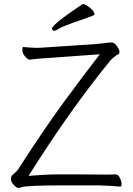

<svg xmlns="http://www.w3.org/2000/svg" viewBox="-20 -900 640 927"><path d="M378 -880Q380 -880 385 -880Q390 -880 403 -871Q436 -848 436 -831Q436 -827 432 -826Q423 -821 335 -791Q286 -774 266.5 -762.5Q247 -751 242.5 -751Q238 -751 234.5 -754.5Q231 -758 231 -762Q231 -781 378 -880ZM513 -608Q319 -371 118 -51Q200 -58 264 -58H374L502 -57Q524 -57 539 -58H540Q550 -58 558.5 -41.5Q567 -25 567 -12Q567 1 561 1H560Q522 -3 457 -5H292Q111 -5 84 4Q77 7 68 7Q59 7 46 -8Q33 -23 33 -32.5Q33 -42 34.5 -47Q36 -52 49 -63Q62 -74 66 -80Q194 -279 288.5 -407.5Q383 -536 462 -638L199 -619Q175 -618 154.5 -615.5Q134 -613 124 -612H123Q115 -612 101.5 -627Q88 -642 88 -659Q88 -672 91 -673H93Q137 -669 155.5 -669Q174 -669 198 -671L440 -687Q464 -689 485.5 -692Q507 -695 519.5 -695Q532 -695 544.5 -677.5Q557 -660 557 -650Q557 -640 553 -639Q532 -629 513 -608Z"/></svg>

Font: Moon Stars Kai T Light
Style: Regular
Weight: 300
Designer: GuiWonder
Version: Version 1.101